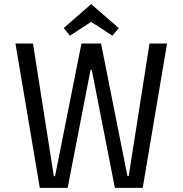

<svg xmlns="http://www.w3.org/2000/svg" viewBox="-20 -911 885 931"><path d="M537 0 425 -572H419L308 0H173L55 -700H140L241 -57H247L375 -700H470L598 -57H604L705 -700H790L672 0ZM525 -738 422 -805 319 -738 289 -775 422 -891 556 -775Z"/></svg>

Font: Strait
Style: Regular
Weight: 400
Designer: Eduardo Rodriguez Tunni
Foundry: Eduardo Rodriguez Tunni
Version: Version 1.002; ttfautohint (v1.8.4.7-5d5b);gftools[0.9.23]